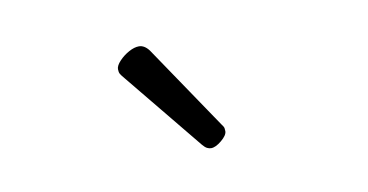

<svg xmlns="http://www.w3.org/2000/svg" viewBox="-37 -915 720 376"><g transform="rotate(-10 322.5 -727.5)"><path d="M358 -617Q354 -617 350 -619Q346 -621 341 -627L215 -781Q209 -788 207 -791.5Q205 -795 205 -801Q205 -808 213.5 -817Q222 -826 233 -832Q244 -838 253 -838Q264 -838 273 -826L386 -659Q390 -654 390.5 -651Q391 -648 391 -645Q391 -637 379 -627Q367 -617 358 -617Z"/></g></svg>

Font: Playwrite BR Light
Style: Regular
Weight: 300
Version: Version 1.003